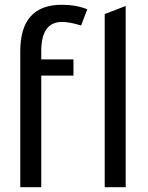

<svg xmlns="http://www.w3.org/2000/svg" viewBox="-20 -785 622 805"><path d="M288 -468H153V0H65V-570Q65 -765 239 -765Q299 -765 346 -746L320 -678Q273 -693 240 -693Q153 -693 153 -571V-536H288ZM507 0H419V-726L507 -760Z"/></svg>

Font: Advent Sans Logo
Style: Regular
Weight: 400
Designer: Types & Symbols
Foundry: Types & Symbols
Version: Version 1.002